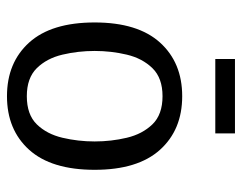

<svg xmlns="http://www.w3.org/2000/svg" viewBox="-94 -614 719 572"><g transform="rotate(90 266.0 -327.5)"><path d="M266.1 11.7Q166 11.7 106.2 -54.4Q46.4 -120.6 46.4 -249.5Q46.4 -377.9 106.2 -444.1Q166 -510.3 266.1 -510.3Q366.2 -510.3 425.8 -444.1Q485.4 -377.9 485.4 -249.5Q485.4 -120.6 425.8 -54.4Q366.2 11.7 266.1 11.7ZM266.1 -47.4Q320.8 -47.4 349.9 -77.1Q378.9 -106.9 389.9 -153.6Q400.9 -200.2 400.9 -249.5Q400.9 -298.8 389.9 -345.2Q378.9 -391.6 349.9 -421.6Q320.8 -451.7 266.1 -451.7Q211.9 -451.7 182.6 -421.6Q153.3 -391.6 142.3 -345.2Q131.3 -298.8 131.3 -249.5Q131.3 -200.2 142.3 -153.6Q153.3 -106.9 182.6 -77.1Q211.9 -47.4 266.1 -47.4ZM155.3 -608.9V-667.5H377V-608.9Z"/></g></svg>

Font: Pontano Sans
Style: Regular
Weight: 400
Designer: Vernon Adams
Foundry: Vernon Adams
Version: Version 2.001